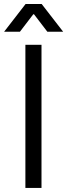

<svg xmlns="http://www.w3.org/2000/svg" viewBox="-27 -923 330 943"><path d="M176.8 -703.1V0H97.7V-703.1ZM98.6 -903.3H138.2V-853H136.5L70.8 -767.1H-6.8ZM205.6 -767.1 139.9 -853H138.2V-903.3H177.7L283.2 -767.1Z"/></svg>

Font: Wand UI Pro
Style: Regular
Weight: 400
Designer: Andreas Faust
Version: Version 1.003;FEAKit 1.0